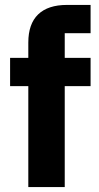

<svg xmlns="http://www.w3.org/2000/svg" viewBox="-20 -760 401 780"><path d="M95 -410H21V-525H95V-587Q95 -663 135 -701.5Q175 -740 252 -740H348V-625H243V-525H348V-410H243V0H95Z"/></svg>

Font: IBM Plex Sans Hebrew
Style: Bold
Weight: 700
Designer: Mike Abbink, Paul van der Laan, Pieter van Rosmalen, Yanek Iontef
Foundry: Bold Monday
Version: Version 1.2